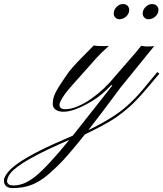

<svg xmlns="http://www.w3.org/2000/svg" viewBox="-343 -560 820 964"><path d="M388.2 -525.4Q403.3 -539.6 419.9 -539.6Q436.5 -539.6 444.6 -530.5Q452.6 -521.5 452.6 -510.7Q452.6 -500 448.2 -491.7Q443.8 -483.4 437 -477.1Q430.2 -470.7 421.1 -467Q412.1 -463.4 401.1 -463.4Q390.1 -463.4 381.8 -471.9Q373.5 -480.5 373.5 -491.2Q373.5 -502 377.4 -510.3Q381.3 -518.6 388.2 -525.4ZM242.2 -525.4Q256.8 -539.6 273.7 -539.6Q290.5 -539.6 298.1 -530.5Q305.7 -521.5 305.7 -510.7Q305.7 -500 301.5 -491.7Q297.4 -483.4 290.5 -477.1Q283.7 -470.7 274.9 -467Q266.1 -463.4 255.4 -463.4Q244.6 -463.4 236.3 -471.9Q228 -480.5 228 -491.2Q228 -502 231.9 -510.3Q235.8 -518.6 242.2 -525.4ZM-44.4 -34.2Q-44.4 -11.7 -15.6 -11.7Q13.2 -11.7 48.1 -26.6Q83 -41.5 116.7 -65.4Q181.6 -110.8 236.3 -178.7Q322.3 -276.9 339.4 -297.4L365.7 -330.1Q384.8 -326.7 393.6 -326.7Q418.5 -326.7 431.2 -328.6L261.2 -119.1L174.8 -3.4L100.6 93.3Q226.6 32.7 293.9 -27.3Q337.9 -66.4 376.5 -113.3L446.8 -198.2L457 -189.9L395.5 -117.2Q340.8 -52.7 304.2 -21Q267.6 10.7 237.3 31.2Q179.7 69.3 83.5 114.7Q-7.3 228.5 -53.5 272.9Q-99.6 317.4 -126.5 336.2Q-153.3 355 -178.7 365.7Q-221.7 384.3 -280.8 384.3Q-310.5 384.3 -320.3 363.3Q-323.2 357.4 -323.2 344.7Q-323.2 332 -306.9 309.3Q-290.5 286.6 -251 258.8Q-171.9 203.1 22.5 121.1L221.2 -130.9L215.8 -132.8Q169.4 -83 121.1 -53.7Q30.8 1 -23.4 1Q-50.8 1 -64.5 -10Q-78.1 -21 -78.1 -36.9Q-78.1 -52.7 -75.2 -65.7Q-72.3 -78.6 -63.5 -96.7Q-45.4 -131.3 5.4 -202.6Q27.8 -230.5 59.6 -262.7L127.4 -331.5L150.4 -329.1Q158.2 -328.6 174.6 -328.6Q190.9 -328.6 204.1 -330.1Q160.6 -291 139.2 -266.6L104.5 -227.5Q-3.4 -107.9 -17.1 -87.9Q-44.4 -48.8 -44.4 -34.2ZM5.4 142.1Q-240.2 247.1 -290 309.1Q-307.6 331.1 -307.6 351.6Q-307.6 356.9 -301 364Q-294.4 371.1 -272.9 371.1Q-251.5 371.1 -225.3 361.6Q-199.2 352.1 -167 327.1Q-107.9 280.3 5.4 142.1Z"/></svg>

Font: Pinyon Script
Style: Regular
Weight: 400
Designer: Nicole Fally
Foundry: Nicole Fally
Version: Version 1.005